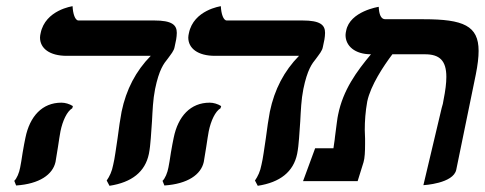

<svg xmlns="http://www.w3.org/2000/svg" viewBox="-20 -584 1563 619"><path d="M480 -297C493 -360 508 -379 521 -395C531 -409 541 -420 543 -433L548 -457C549 -464 550 -471 550 -478C550 -504 534 -518 477 -518H233C222 -518 215 -540 214 -564C214 -564 126 -552 111 -477C110 -472 109 -468 109 -463C109 -428 140 -404 195 -404H466C418 -355 387 -296 372 -224C368 -203 363 -170 359 -138C354 -106 350 -73 345 -53C341 -31 333 -15 324 -2L333 15C405 4 448 -30 460 -88C466 -118 467 -156 470 -193C472 -228 473 -262 480 -297ZM175 -161C182 -195 196 -225 213 -235L215 -242C204 -249 190 -253 178 -253C116 -253 76 -209 62 -140C60 -131 56 -110 53 -92C50 -72 47 -53 45 -44C42 -27 34 -8 26 -1L32 14C107 9 150 -21 159 -62C160 -70 164 -91 167 -111C170 -131 173 -151 175 -161Z M958 -297C971 -360 986 -379 999 -395C1009 -409 1019 -420 1021 -433L1026 -457C1027 -464 1028 -471 1028 -478C1028 -504 1012 -518 955 -518H711C700 -518 693 -540 692 -564C692 -564 604 -552 589 -477C588 -472 587 -468 587 -463C587 -428 618 -404 673 -404H944C896 -355 865 -296 850 -224C846 -203 841 -170 837 -138C832 -106 828 -73 823 -53C819 -31 811 -15 802 -2L811 15C883 4 926 -30 938 -88C944 -118 945 -156 948 -193C950 -228 951 -262 958 -297ZM653 -161C660 -195 674 -225 691 -235L693 -242C682 -249 668 -253 656 -253C594 -253 554 -209 540 -140C538 -131 534 -110 531 -92C528 -72 525 -53 523 -44C520 -27 512 -8 504 -1L510 14C585 9 628 -21 637 -62C638 -70 642 -91 645 -111C648 -131 651 -151 653 -161Z M1345 13C1345 13 1442 8 1451 -37L1514 -344C1520 -374 1523 -399 1523 -420C1523 -501 1474 -522 1346 -522H1222C1208 -522 1202 -538 1201 -562C1201 -562 1108 -548 1096 -485C1095 -480 1094 -476 1094 -471C1094 -436 1124 -409 1176 -409C1130 -354 1086 -294 1070 -214C1068 -207 1064 -173 1060 -143C1059 -130 1056 -116 1055 -106H996L957 0H1133C1139 -19 1146 -42 1152 -61C1156 -74 1157 -96 1157 -120V-137C1157 -146 1156 -155 1156 -165C1156 -193 1158 -224 1164 -257C1175 -309 1217 -372 1245 -409H1350C1397 -409 1419 -389 1419 -336C1419 -316 1416 -292 1410 -262C1409 -254 1407 -245 1404 -236Z"/></svg>

Font: Libertinus Serif
Style: Bold Italic
Weight: 700
Italic angle: -12°
Designer: Philipp H. Poll, Khaled Hosny
Foundry: Caleb Maclennan
Version: Version 7.050;RELEASE